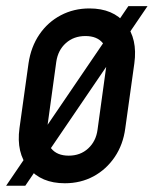

<svg xmlns="http://www.w3.org/2000/svg" viewBox="-27 -585 501 626"><path d="M55.5 20.5H-7L391.5 -565H454ZM184.5 12.5Q107.5 12.5 66.5 -37Q25.5 -86.5 36.5 -167L66 -378.5Q74 -432.5 101.5 -472.8Q129 -513 171.2 -535.2Q213.5 -557.5 264.5 -557.5Q342 -557.5 382 -508Q422 -458.5 411 -378.5L381.5 -167Q374.5 -113.5 347 -73Q319.5 -32.5 277.8 -10Q236 12.5 184.5 12.5ZM197 -77.5Q235 -77.5 260.5 -101Q286 -124.5 291 -162L321.5 -383.5Q327 -421.5 308.2 -444.5Q289.5 -467.5 251.5 -467.5Q213.5 -467.5 187.8 -444.5Q162 -421.5 156.5 -383.5L126 -162Q121 -124.5 140 -101Q159 -77.5 197 -77.5Z"/></svg>

Font: Mohave Light Medium
Style: Italic
Weight: 500
Italic angle: -8°
Version: Version 2.003